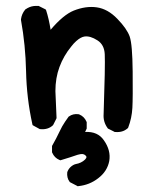

<svg xmlns="http://www.w3.org/2000/svg" viewBox="-20 -502 540 665"><path d="M246.6 141.6 224.1 129.9 222.2 128.9 220.7 127Q215.8 120.6 213.9 112.3Q211.9 104 212.9 94.7L213.4 93.3L213.9 91.8Q216.3 85.9 220 81.3Q223.6 76.7 228.5 73Q233.4 69.3 239.7 66.9H240.7L241.7 66.4Q261.7 63 274.4 50.8Q279.3 45.4 279.5 42.5Q279.8 39.6 276.4 36.6Q272 32.2 266.1 31.5Q260.3 30.8 248.5 34.2Q236.3 38.6 222.2 43Q208 47.4 192.4 52.2L189 53.2L185.5 51.8Q177.2 48.3 170.9 42Q164.6 35.6 161.1 27.3L160.2 25.4V23.4V5.9V3.4L161.6 1Q174.8 -22 186.5 -46.9Q190.4 -55.7 195.3 -64.2Q200.2 -72.8 205.6 -80.8Q210.9 -88.9 216.8 -96.7L217.8 -98.1L218.8 -98.6Q232.9 -108.9 252 -106.4L253.4 -106L254.9 -105.5Q272 -98.1 279.3 -81.1L280.3 -79.1V-77.1V-58.6V-56.6L279.3 -54.7L274.9 -44.9Q318.4 -47.4 339.8 -16.1Q364.7 19 358.4 55.7Q351.6 91.3 320.3 115.2Q305.2 127 288.1 133.8Q271 140.6 252 142.6L249 143.1ZM375.5 -45.9 356 -55.7 354 -56.6 352.5 -58.6Q336.9 -80.1 338.9 -106.9Q344.7 -276.4 342.8 -314Q341.3 -347.2 317.4 -362.3Q292.5 -378.4 272.5 -375.5Q266.1 -374.5 259.3 -370.8Q252.4 -367.2 243.9 -359.6Q235.4 -352.1 227.1 -341.3Q200.2 -308.6 186 -270Q171.9 -231.9 171.9 -186.5L175.8 -95.2V-92.8L174.8 -90.3L165 -70.8L164.1 -69.3L163.1 -67.9Q146 -52.2 120.1 -54.7H118.2L116.2 -55.7L96.7 -66.4L92.8 -68.8L91.8 -73.2Q72.3 -162.1 70.3 -254.9Q68.4 -345.7 52.7 -432.6V-434.1V-435.5Q55.2 -454.1 66.9 -468.3L67.4 -469.2L68.4 -469.7Q74.7 -474.1 81.8 -477.1Q88.9 -480 96.4 -481Q104 -481.9 112.3 -481.4H114.3L115.7 -480.5L135.3 -470.7L138.7 -468.8L140.1 -465.3Q144.5 -451.7 148.4 -434.8Q152.3 -418 155.3 -398.9Q199.2 -450.7 235.4 -465.3Q277.3 -481.9 314.9 -476.6Q353.5 -471.2 386.7 -436.5Q419.4 -402.8 429.2 -375.5Q434.1 -360.8 436.5 -331.5Q439 -302.2 439.5 -254.9Q440.4 -163.1 438.5 -128.4Q436.5 -92.8 424.3 -61L423.3 -58.6L421.4 -57.1Q404.8 -42.5 378.9 -44.9H377Z"/></svg>

Font: NaikaiFont
Style: Bold
Weight: 700
Version: Version 1.89